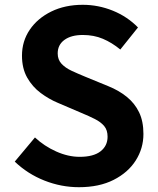

<svg xmlns="http://www.w3.org/2000/svg" viewBox="-20 -774 664 808"><path d="M312.2 13.8Q237.6 13.8 167 -14.1Q96.3 -42 42.1 -93.9L127.1 -195.5Q166.4 -158.9 216.5 -136.5Q266.7 -114 315.3 -114Q373.4 -114 403.1 -137.2Q432.7 -160.3 432.7 -198.6Q432.7 -226.6 418.5 -243.5Q404.3 -260.4 379.4 -273Q354.5 -285.7 321.4 -299.3L222.8 -341.5Q185.6 -357.1 151.1 -382.8Q116.6 -408.5 94.5 -447.2Q72.5 -486 72.5 -539.8Q72.5 -600.6 105.3 -649Q138.2 -697.3 196 -725.6Q253.8 -753.8 328.4 -753.8Q393.6 -753.8 454.7 -729.1Q515.7 -704.4 560.7 -658.5L486.3 -565.6Q450.6 -594.9 412.8 -610.8Q375.1 -626.8 328.4 -626.8Q279.7 -626.8 251.3 -606.2Q222.8 -585.5 222.8 -549.3Q222.8 -523 238.8 -505.8Q254.7 -488.6 280.8 -476.4Q306.9 -464.2 338.1 -451.4L435.1 -411.6Q480 -393.6 513.4 -366.6Q546.9 -339.5 565.2 -301.7Q583.6 -263.9 583.6 -210.2Q583.6 -149.7 551.3 -98.8Q519 -47.9 458.3 -17.1Q397.5 13.8 312.2 13.8Z"/></svg>

Font: Noto Sans SC Thin
Style: Regular
Weight: 100
Designer: Ryoko NISHIZUKA 西塚涼子 (kana, bopomofo & ideographs); Paul D. Hunt (Latin, Greek & Cyrillic); Sandoll Communications 산돌커뮤니
Foundry: Adobe
Version: Version 2.004-H2;hotconv 1.0.118;makeotfexe 2.5.65603